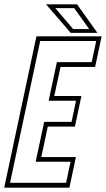

<svg xmlns="http://www.w3.org/2000/svg" viewBox="-44 -868 490 888"><path d="M-24.5 0 124.5 -700H426L396 -558.5H236L207 -424H332.5L302.5 -282.5H177L147 -141.5H307L277 0ZM2.5 -22.5H261.5L282.5 -120H121L160.5 -304.5H287L307.5 -402H181L219 -580.5H380L401 -678.5H142ZM406.5 -716H283L169 -848H312.5ZM368.5 -733.5 299 -830.5H211.5L294.5 -733.5Z"/></svg>

Font: Tourney Condensed ExtraLight
Style: Italic
Weight: 200
Width: 3
Italic angle: -12°
Designer: Tyler Finck
Foundry: Etcetera Type Co
Version: Version 1.010; ttfautohint (v1.8.3)